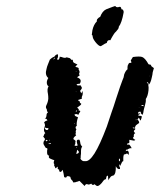

<svg xmlns="http://www.w3.org/2000/svg" viewBox="-20 -638 533 640"><path d="M128 -212 129 -216 130 -220Q130 -225 127 -230Q132 -236 138 -236Q136 -244 129 -242Q132 -243 134 -248L135 -253Q135 -261 140 -263Q136 -267 136 -274Q133 -277 133 -281Q133 -284 135 -288Q140 -298 141 -309Q141 -318 140 -324Q136 -342 142 -350Q136 -354 136 -363Q136 -370 141 -378Q129 -388 135 -408L137 -416L140 -424Q144 -434 146 -439Q154 -447 161 -449Q166 -457 173 -457Q174 -451 173 -447L171 -443V-439Q175 -438 177 -441Q179 -445 179 -449L185 -448L191 -446Q198 -444 202 -447Q207 -446 213 -444L216 -441Q218 -437 223 -439Q222 -433 226 -429L232 -426L238 -423Q238 -422 235 -420L231 -416L235 -414L239 -413Q244 -411 242 -406Q248 -399 243 -391Q247 -388 244 -385L240 -383L237 -380Q255 -374 246 -359Q238 -359 235 -356Q238 -351 248 -354Q253 -347 253 -345L252 -342L250 -339Q244 -335 252 -327L254 -335Q257 -329 255 -321L253 -316Q252 -312 253 -309L247 -307L241 -305Q240 -303 243 -301H245L246 -299Q246 -296 247 -295Q248 -294 251 -292Q250 -288 245 -285L241 -282L237 -279Q245 -274 242 -269Q246 -270 247 -268.5Q248 -267 247 -265L244 -261L241 -255Q235 -260 228 -256Q230 -251 233 -250L236 -249L240 -247Q234 -229 236 -218Q232 -217 232 -213Q232 -208 235 -208Q231 -201 233 -195Q230 -191 234 -187Q221 -177 226 -173L228 -172L230 -170Q233 -169 231 -163Q232 -157 228 -154Q232 -150 239 -153L237 -160Q236 -163 236 -167Q236 -174 245 -172L247 -166L248 -160Q249 -154 254 -149Q250 -145 250 -134V-126L249 -118V-114Q249 -110 248 -109L251 -105L255 -102Q259 -100 263 -101Q277 -98 295 -126.5Q313 -155 336 -216Q338 -222 340.5 -229.5Q343 -237 346.5 -247.5Q350 -258 352 -264Q358 -280 367 -309Q383 -358 388 -370L392 -380L394 -390Q399 -403 405 -407V-414Q405 -415 405.5 -418Q406 -421 407 -422Q410 -431 417 -428Q419 -431 417 -433V-434L416 -435Q415 -436 423 -448Q446 -451 454 -448Q464 -444 475 -424L478 -423H481Q483 -422 485 -417L489 -414L493 -411Q490 -401 489 -397L488 -389L486 -380Q482 -360 475 -355Q476 -364 469 -365Q477 -357 475 -337Q473 -318 466 -308Q467 -299 463 -286L460 -275Q458 -267 458 -264Q458 -262 457 -260L455 -255Q447 -261 450 -265Q440 -268 440 -259L444 -260H448L445 -257L442 -256L441 -254Q441 -252 444 -252H448Q449 -252 453 -250L452 -246L451 -242Q450 -241 450 -239Q449 -238 449 -237Q448 -234 443 -246Q442 -244 438 -240Q448 -230 441 -226L438 -224L434 -221Q430 -217 430 -211Q432 -208 430 -206L428 -204L427 -203Q424 -200 431 -194Q426 -192 426 -187V-182L423 -179Q424 -175 431 -172Q429 -168 422 -170L416 -171L411 -172Q412 -162 410 -161L406 -160Q404 -160 403 -157Q405 -155 406 -156H411L415 -151L419 -144Q412 -145 404 -139Q402 -140 401 -139Q400 -138 399 -134Q406 -138 408 -133Q411 -128 408 -121Q406 -127 402 -126L398 -124L393 -123Q391 -117 391 -112V-101Q387 -100 385 -94L383 -90L381 -85L378 -91Q377 -87 378 -83L380 -79V-75Q372 -72 366 -84Q367 -58 358 -53L354 -52L350 -50Q344 -44 342 -37Q340 -43 340 -52Q336 -53 335 -49L334 -45L333 -41Q328 -40 325 -36L319 -28Q310 -18 305 -18Q301 -18 295 -24Q289 -18 284 -26Q280 -23 276 -23H274L271 -24Q266 -26 262 -18L245 -35L239 -33Q238 -32 236 -32Q234 -32 233 -31Q230 -30 224 -30Q224 -31 222 -35L218 -39Q214 -45 215 -48L211 -50L206 -51Q202 -51 200 -45Q198 -48 194 -47L192 -59Q190 -69 189 -72Q184 -64 181 -65Q177 -65 177 -73Q170 -73 173 -82Q171 -82 170 -81L168 -79Q166 -76 164 -78Q164 -81 163 -82L161 -85Q160 -86 161 -91Q157 -94 161 -104L155 -106L148 -109Q140 -112 144 -119Q137 -120 137 -129V-136Q139 -141 137 -144Q132 -144 130 -149L127 -154L125 -158Q124 -161 126 -167L129 -171L130 -175L124 -183L126 -186L127 -189Q128 -193 131 -194Q124 -202 128 -212ZM288 -537Q292 -556 303 -567Q302 -572 305 -575L309 -579L314 -582Q321 -601 334 -607Q335 -607 339.5 -609Q344 -611 347 -612L355 -615L364 -618Q367 -614 370 -614H374L377 -615Q381 -616 382.5 -614Q384 -612 385 -607Q390 -607 391 -603Q393 -599 392 -596Q386 -562 376 -549Q376 -543 371 -538L367 -533L363 -529Q361 -527 355 -517L351 -510L348 -504Q342 -505 339 -502L337 -499L336 -495Q328 -492 326 -490L321 -487L316 -484Q309 -484 298 -498Q287 -512 289 -520Q287 -519 286 -522ZM237 -139 236 -132 234 -125Q242 -126 243 -131Q243 -134 237 -139ZM142 -209Q140 -212 138 -211H135Q134 -211 130 -213Q129 -207 134 -205Q139 -203 142 -209ZM379 -100Q382 -106 378 -110Q374 -103 379 -100ZM451 -286 455 -285 459 -284Q459 -286 458 -287L456 -288H453Q451 -288 451 -286ZM139 -169Q138 -170 137 -171Q136 -172 135 -172Q131 -170 133 -168Q135 -166 139 -169ZM145 -160 141 -159Q143 -157 146 -158Q150 -158 150 -161Q146 -161 145 -160ZM426 -213H422Q425 -208 430 -211Q428 -213 426 -213ZM236 -270 234 -269 232 -267Q233 -266 234 -266L236 -267L237 -269Q237 -270 236 -270ZM159 -443H164Q161 -448 159 -443ZM232 -335 234 -333 235 -330Q235 -334 232 -335ZM228 -228 227 -227V-226H228L229 -227ZM235 -148Q234 -147 234 -144Q237 -146 235 -148ZM433 -241V-237Q436 -238 433 -241ZM146 -171V-172H145L144 -171V-170L145 -169ZM233 -401V-399Q234 -399 235 -400Q234 -401 233 -401ZM157 -439 159 -443Q156 -441 157 -439ZM479 -385V-386L478 -384Q479 -383 479 -385ZM443 -280Q444 -279 444 -281Q443 -282 443 -280Z"/></svg>

Font: Kom-post
Style: Regular
Weight: 400
Designer: @guaschetti
Foundry: guaschetti
Version: Version 1.00 December 6, 2021, initial release